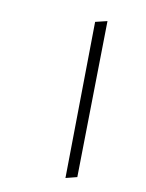

<svg xmlns="http://www.w3.org/2000/svg" viewBox="-120 -836 723 950"><g transform="rotate(15 241.0 -361.0)"><path d="M310.1 -763.2 365.7 21 310.1 40.5 252 -743.7Z"/></g></svg>

Font: Lesson One Light
Style: Italic
Weight: 300
Italic angle: -14°
Designer: But Ko, Victor Gaultney, Annie Olsen, Julie Remington, Don Collingsworth, Eric Hays, Becca Hirsbrunner
Version: Version 1.100